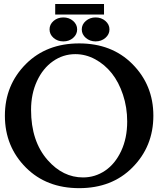

<svg xmlns="http://www.w3.org/2000/svg" viewBox="-20 -956 816 978"><path d="M4.9 -366.7Q4.9 -522.9 112.3 -630.4Q217.3 -734.9 383.3 -734.9Q549.3 -734.9 653.8 -630.4Q761.2 -522.9 761.2 -366.7Q761.2 -209.5 653.8 -102.1Q549.8 2.4 383.3 2.4Q216.8 2.4 112.3 -102.1Q4.9 -209.5 4.9 -366.7ZM402.8 -52.2Q464.4 -52.2 515.4 -86.7Q566.4 -121.1 597.2 -186.8Q627.9 -252.4 627.9 -336.9Q627.9 -409.2 606.4 -473.6Q585 -538.1 549.1 -583Q513.2 -627.9 464.8 -654.1Q416.5 -680.2 363.8 -680.2Q301.3 -680.2 249.8 -644Q198.2 -607.9 168.2 -542.7Q138.2 -477.5 138.2 -396.5Q138.2 -236.3 223.1 -140.1Q300.8 -52.2 402.8 -52.2ZM252.9 -762.9Q232.4 -780.8 232.4 -806.2Q232.4 -831.5 252.9 -849.4Q273.4 -867.2 302.7 -867.2Q332 -867.2 352.5 -849.4Q373 -831.5 373 -806.2Q373 -780.8 352.5 -762.9Q332 -745.1 302.7 -745.1Q273.4 -745.1 252.9 -762.9ZM466.8 -867.2Q496.1 -867.2 516.8 -849.4Q537.6 -831.5 537.6 -806.2Q537.6 -780.8 516.8 -762.9Q496.1 -745.1 466.8 -745.1Q438 -745.1 417.2 -762.9Q396.5 -780.8 396.5 -806.2Q396.5 -831.5 417.2 -849.4Q438 -867.2 466.8 -867.2ZM509.8 -935.5V-881.8H261.2V-935.5Z"/></svg>

Font: Flanker
Style: Bold
Weight: 700
Designer: Flanker
Foundry: Flanker
Version: Version 2.021